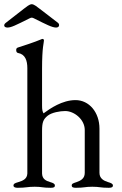

<svg xmlns="http://www.w3.org/2000/svg" viewBox="-45 -890 580 913"><path d="M-10 -759C8 -759 26 -768 96 -803C104 -807 108 -807 116 -803C176 -773 203 -759 222 -759C231 -759 236 -764 236 -770C236 -774 235 -778 230 -782L144 -848C132 -857 117 -870 106 -870C95 -870 80 -857 68 -848L-18 -781C-23 -777 -25 -773 -25 -769C-25 -763 -19 -759 -10 -759ZM39 3C79 3 85 -2 120 -2C155 -2 156 3 196 3C211 3 216 0 216 -8C216 -16 208 -20 194 -24C174 -30 156 -38 155 -65V-268C155 -309 161 -323 182 -340C201 -355 240 -362 265 -362C308 -362 358 -322 358 -272V-68C358 -41 339 -31 319 -24C304 -19 296 -17 296 -8C296 0 302 3 316 3C356 3 359 -2 394 -2C429 -2 432 3 472 3C486 3 492 0 492 -8C492 -16 483 -20 469 -24C449 -30 428 -41 428 -68V-278C428 -356 379 -414 314 -414C251 -414 193 -374 162 -351C157 -360 155 -367 155 -388V-562C155 -669 164 -686 164 -698C164 -702 161 -705 157 -705C155 -705 153 -704 151 -703C118 -689 68 -673 40 -664C34 -662 32 -658 32 -652C32 -644 35 -639 41 -638C75 -632 85 -602 85 -566V-65C84 -38 62 -30 42 -24C25 -19 19 -16 19 -8C19 0 27 3 39 3Z"/></svg>

Font: Garamond-Math
Style: Regular
Weight: 400
Version: Version 2019-08-16